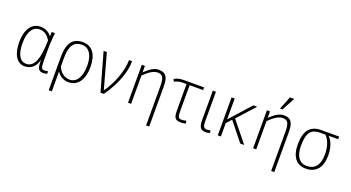

<svg xmlns="http://www.w3.org/2000/svg" viewBox="-60 -1503 4447 2436"><g transform="rotate(20 2164.0 -285.0)"><path d="M543.9 2.9Q531.2 8.3 516.6 11.7Q502 15.1 487.8 15.1Q461.9 15.1 445.8 6.8Q429.7 -1.5 420.9 -19.5Q412.1 -37.6 408.9 -65.4Q405.8 -93.3 405.8 -132.8Q396.5 -93.3 379.4 -65.4Q362.3 -37.6 340.1 -19.5Q317.9 -1.5 291.7 6.8Q265.6 15.1 237.8 15.1Q198.7 15.1 167.5 -2.7Q136.2 -20.5 114.3 -54.9Q92.3 -89.4 80.6 -139.6Q68.8 -189.9 68.8 -254.9Q68.8 -316.9 82 -367.2Q95.2 -417.5 119.6 -453.1Q144 -488.8 179.4 -507.8Q214.8 -526.9 258.8 -526.9Q280.8 -526.9 301.8 -522.5Q322.8 -518.1 342.3 -509Q361.8 -500 378.9 -485.6Q396 -471.2 410.2 -451.2Q411.1 -467.8 411.6 -483.9Q412.1 -500 413.1 -512.2H457Q452.6 -470.7 450.2 -438.7Q447.8 -406.7 446.3 -379.6Q444.8 -352.5 444.3 -328.9Q443.8 -305.2 443.8 -280.8V-132.8Q443.8 -97.2 446.3 -75.2Q448.7 -53.2 454.3 -41.3Q460 -29.3 469.2 -25.1Q478.5 -21 492.2 -21Q502.4 -21 512.9 -23.4Q523.4 -25.9 534.2 -29.8ZM245.1 -21Q286.1 -21 315.9 -44.9Q345.7 -68.8 365.2 -116.2Q384.8 -163.6 394.5 -233.9Q404.3 -304.2 405.8 -397Q391.6 -418.5 376.5 -435.8Q361.3 -453.1 343.8 -465.6Q326.2 -478 305.2 -484.6Q284.2 -491.2 258.8 -491.2Q228 -491.2 201.4 -477.3Q174.8 -463.4 155 -434.1Q135.3 -404.8 124 -359.6Q112.8 -314.5 112.8 -252Q112.8 -193.4 122.3 -150.1Q131.8 -106.9 149.2 -78.1Q166.5 -49.3 190.9 -35.2Q215.3 -21 245.1 -21Z M629.9 195.8V-261.2Q629.9 -333 643.6 -383.5Q657.2 -434.1 683.1 -466.1Q709 -498 745.6 -512.5Q782.2 -526.9 828.6 -526.9Q878.4 -526.9 915.5 -508.5Q952.6 -490.2 977.3 -456.1Q1002 -421.9 1014.4 -373Q1026.9 -324.2 1026.9 -263.2Q1026.9 -185.5 1009.8 -132.3Q992.7 -79.1 964.4 -46.4Q936 -13.7 900.1 0.7Q864.3 15.1 826.7 15.1Q800.3 15.1 776.4 7.6Q752.4 0 732.2 -12.5Q711.9 -24.9 696.3 -41Q680.7 -57.1 671.9 -74.2V195.8ZM671.9 -142.1Q682.1 -114.7 698 -92.5Q713.9 -70.3 734.6 -54.4Q755.4 -38.6 780 -29.8Q804.7 -21 832 -21Q864.7 -21 892.3 -36.1Q919.9 -51.3 939.9 -81.5Q960 -111.8 971.4 -157.2Q982.9 -202.6 982.9 -263.2Q982.9 -306.6 975.1 -347.7Q967.3 -388.7 949.2 -420.7Q931.2 -452.6 902.1 -471.9Q873 -491.2 830.6 -491.2Q793 -491.2 763.7 -479Q734.4 -466.8 713.9 -439.2Q693.4 -411.6 682.6 -367.4Q671.9 -323.2 671.9 -258.8Z M1157.2 -512.2 1287.1 -42Q1324.2 -92.3 1355.2 -152.3Q1386.2 -212.4 1408.7 -273.9Q1431.2 -335.4 1443.6 -395Q1456.1 -454.6 1456.1 -504.9V-512.2H1498V-507.8Q1498 -465.3 1490.5 -420.4Q1482.9 -375.5 1469.2 -330.3Q1455.6 -285.2 1437.3 -240.5Q1418.9 -195.8 1397.2 -153.6Q1375.5 -111.3 1351.6 -72.5Q1327.6 -33.7 1303.2 0H1257.8L1113.3 -512.2Z M1943.4 192.9V-335Q1943.4 -382.3 1938 -412.4Q1932.6 -442.4 1921.4 -459.5Q1910.2 -476.6 1892.8 -482.7Q1875.5 -488.8 1852.1 -488.8Q1815.4 -488.8 1770.5 -462.6Q1725.6 -436.5 1671.4 -381.8V0H1629.4V-512.2H1671.4V-425.8Q1697.8 -450.7 1721.7 -469.5Q1745.6 -488.3 1767.8 -501.2Q1790 -514.2 1811.8 -520.5Q1833.5 -526.9 1856 -526.9Q1895.5 -526.9 1920.7 -514.6Q1945.8 -502.4 1960.2 -478.8Q1974.6 -455.1 1980 -420.7Q1985.4 -386.2 1985.4 -341.8V192.9Z M2469.7 -476.1H2288.1V-132.8Q2288.1 -103 2289.8 -83Q2291.5 -63 2297.4 -51Q2303.2 -39.1 2314.5 -33.9Q2325.7 -28.8 2344.7 -28.8Q2350.6 -28.8 2358.4 -29.8Q2366.2 -30.8 2373.8 -32.2Q2381.3 -33.7 2388.4 -35.4Q2395.5 -37.1 2400.9 -39.1L2411.1 -2.9Q2405.3 -1 2397.2 0.7Q2389.2 2.4 2380.1 3.9Q2371.1 5.4 2361.8 6.1Q2352.5 6.8 2344.7 6.8Q2314 6.8 2294.9 0.5Q2275.9 -5.9 2264.9 -21.5Q2253.9 -37.1 2250 -63Q2246.1 -88.9 2246.1 -127.9V-476.1H2196.8Q2156.2 -476.1 2129.2 -467.8Q2102.1 -459.5 2084 -448.2L2069.8 -481Q2096.2 -497.6 2127.2 -504.9Q2158.2 -512.2 2197.8 -512.2H2469.7Z M2740.2 3.9Q2730.5 7.8 2715.6 11.5Q2700.7 15.1 2682.1 15.1Q2657.2 15.1 2639.6 8.5Q2622.1 2 2610.6 -13.2Q2599.1 -28.3 2593.8 -52.7Q2588.4 -77.1 2588.4 -112.8V-512.2H2630.4V-122.1Q2630.4 -96.2 2632.3 -77.1Q2634.3 -58.1 2640.1 -45.7Q2646 -33.2 2657 -27.1Q2668 -21 2686 -21Q2697.3 -21 2709.5 -23.4Q2721.7 -25.9 2730 -29.8Z M3145 0 2945.3 -249 2883.3 -181.2V0H2841.3V-512.2H2883.3V-231L3135.3 -512.2H3187L2974.1 -276.9L3198.2 0Z M3632.3 192.9V-335Q3632.3 -382.3 3627 -412.4Q3621.6 -442.4 3610.4 -459.5Q3599.1 -476.6 3581.8 -482.7Q3564.5 -488.8 3541 -488.8Q3504.4 -488.8 3459.5 -462.6Q3414.6 -436.5 3360.4 -381.8V0H3318.4V-512.2H3360.4V-425.8Q3386.7 -450.7 3410.6 -469.5Q3434.6 -488.3 3456.8 -501.2Q3479 -514.2 3500.7 -520.5Q3522.5 -526.9 3544.9 -526.9Q3584.5 -526.9 3609.6 -514.6Q3634.8 -502.4 3649.2 -478.8Q3663.6 -455.1 3668.9 -420.7Q3674.3 -386.2 3674.3 -341.8V192.9ZM3500 -589.8H3466.8L3537.1 -766.1H3594.7Z M4293.9 -512.2V-476.1H4165Q4182.6 -459.5 4197.5 -435.5Q4212.4 -411.6 4223.1 -381.3Q4233.9 -351.1 4240 -315.4Q4246.1 -279.8 4246.1 -240.2Q4246.1 -182.1 4233.2 -134.8Q4220.2 -87.4 4193.6 -54.2Q4167 -21 4126.5 -2.9Q4085.9 15.1 4030.3 15.1Q3983.9 15.1 3947.3 -1.7Q3910.6 -18.6 3885.5 -51Q3860.4 -83.5 3847.2 -131.1Q3834 -178.7 3834 -240.2Q3834 -379.9 3887.9 -446Q3941.9 -512.2 4052.2 -512.2ZM4055.2 -476.1Q4007.8 -476.1 3974.4 -464.1Q3940.9 -452.1 3919.4 -424.1Q3897.9 -396 3887.9 -350.1Q3877.9 -304.2 3877.9 -236.8Q3877.9 -185.1 3888.2 -145Q3898.4 -105 3918 -77.4Q3937.5 -49.8 3966.1 -35.4Q3994.6 -21 4031.2 -21Q4077.1 -21 4109.6 -36.6Q4142.1 -52.2 4162.6 -80.8Q4183.1 -109.4 4192.6 -149.2Q4202.1 -189 4202.1 -236.8Q4202.1 -315.4 4180.9 -377.2Q4159.7 -439 4120.1 -476.1Z"/></g></svg>

Font: Clear Sans Thin
Style: Regular
Weight: 250
Foundry: Intel Corporation
Version: Version 1.00